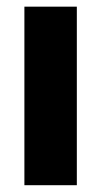

<svg xmlns="http://www.w3.org/2000/svg" viewBox="-20 -545 297 565"><path d="M51.8 -525.4H206.1V0H51.8Z"/></svg>

Font: Reddit Sans Fudge ExtraBold
Style: Regular
Weight: 800
Designer: Stephen Hutchings
Foundry: Reddit
Version: Version 1.011